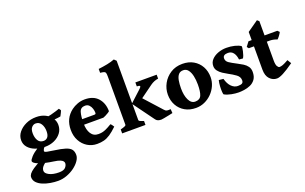

<svg xmlns="http://www.w3.org/2000/svg" viewBox="-100 -1162 2937 1848"><g transform="rotate(-20 1369.0 -238.5)"><path d="M484.4 43Q484.4 71.8 463.1 102.5Q441.9 133.3 406.2 159.7Q370.6 186 326.4 202.4Q282.2 218.8 236.3 218.8Q199.2 218.8 158.2 211.9Q117.2 205.1 82 190.4Q46.9 175.8 24.7 152.8Q2.4 129.9 2.4 97.2Q2.4 80.6 14.9 63.5Q27.3 46.4 59.3 24.4Q91.3 2.4 149.9 -27.3Q149.9 -27.3 165 -26.4Q180.2 -25.4 195.8 -22.5Q211.4 -19.5 212.4 -13.2Q174.8 11.7 158.4 28.6Q142.1 45.4 138.2 57.4Q134.3 69.3 134.3 79.6Q134.3 105.5 172.6 125.2Q210.9 145 272 145Q320.3 145 338.9 124.3Q357.4 103.5 357.4 81.1Q357.4 72.3 351.1 62.5Q344.7 52.7 324 43.5Q303.2 34.2 259.3 28.3Q170.9 16.1 115.5 -4.9Q60.1 -25.9 60.1 -46.9Q60.1 -59.6 85.2 -87.6Q110.4 -115.7 162.6 -149.4L252.9 -157.2Q216.8 -130.4 210.4 -116.5Q204.1 -102.5 204.1 -98.6Q204.1 -94.2 207.8 -90.1Q211.4 -85.9 231 -81.5Q250.5 -77.1 296.9 -70.8Q370.6 -61 411.4 -47.9Q452.1 -34.7 468.3 -13.2Q484.4 8.3 484.4 43ZM492.7 -412.1Q491.2 -403.8 482.4 -386Q473.6 -368.2 467.3 -356.9Q443.4 -352.1 415.5 -349.9Q387.7 -347.7 349.6 -349.6L334 -394.5Q359.9 -397 387.9 -403.8Q416 -410.6 440.4 -418.5Q464.8 -426.3 478.5 -431.2ZM421.4 -287.6Q421.4 -241.7 395.5 -206.8Q369.6 -171.9 326.4 -152.1Q283.2 -132.3 230 -132.3Q174.8 -132.3 130.4 -149.4Q85.9 -166.5 59.8 -197.5Q33.7 -228.5 33.7 -270Q33.7 -314.5 62.7 -350.8Q91.8 -387.2 139.6 -409.2Q187.5 -431.2 244.6 -431.2Q296.9 -431.2 336.7 -411.4Q376.5 -391.6 398.9 -359.1Q421.4 -326.7 421.4 -287.6ZM293.9 -269.5Q293.9 -313 274.7 -344Q255.4 -375 218.8 -375Q196.8 -375 179 -355.7Q161.1 -336.4 161.1 -295.9Q161.1 -252 179.2 -221.2Q197.3 -190.4 236.3 -190.4Q262.2 -190.4 278.1 -209.5Q293.9 -228.5 293.9 -269.5Z M923.8 -244.6Q918.5 -238.8 905 -230.5Q891.6 -222.2 877 -214.8Q862.3 -207.5 852.5 -204.1H573.2L574.2 -260.3H778.8Q789.1 -260.3 792.5 -263.7Q795.9 -267.1 795.9 -276.4Q795.9 -295.4 788.8 -318.1Q781.7 -340.8 766.1 -356.9Q750.5 -373 725.1 -373Q679.2 -373 666.5 -331.8Q653.8 -290.5 653.8 -217.8Q653.8 -151.4 679.4 -111.6Q705.1 -71.8 754.4 -71.8Q773.4 -71.8 791.5 -75Q809.6 -78.1 833.5 -88.9Q857.4 -99.6 893.6 -121.6Q899.4 -119.1 909.2 -105Q918.9 -90.8 920.9 -87.4Q878.4 -46.4 845.5 -24.7Q812.5 -2.9 781.2 5.1Q750 13.2 711.4 13.2Q657.2 13.2 613 -13.9Q568.8 -41 542.7 -89.1Q516.6 -137.2 516.6 -200.2Q516.6 -317.9 605.5 -384.8Q631.3 -404.3 667 -417.7Q702.6 -431.2 742.7 -431.2Q831.1 -431.2 877.4 -378.7Q923.8 -326.2 923.8 -244.6Z M1475.6 -377Q1433.1 -372.1 1393.6 -343.8L1227.1 -222.7L1154.8 -235.8L1265.6 -337.4Q1294.9 -363.8 1287.8 -370.4Q1280.8 -377 1257.3 -377V-417.5H1475.6ZM970.2 0V-40.5Q1000 -48.3 1013.9 -54.2Q1027.8 -60.1 1027.8 -67.9V-560.5Q1027.8 -587.4 1024.2 -598.9Q1020.5 -610.4 1008.3 -614Q996.1 -617.7 970.2 -620.6V-660.2Q1021.5 -666.5 1062.3 -674.6Q1103 -682.6 1137.7 -696.3L1159.7 -675.3V-67.9Q1159.7 -61.5 1167.7 -56.2Q1175.8 -50.8 1209 -40.5V0ZM1491.7 -18.6Q1474.1 -14.6 1448 -9.3Q1421.9 -3.9 1399.7 0.2Q1377.4 4.4 1371.1 4.4Q1352.1 4.4 1337.9 -0.7Q1323.7 -5.9 1314 -19L1155.8 -235.8L1251 -270L1425.3 -76.7Q1438 -62 1450.2 -59.8Q1462.4 -57.6 1488.8 -59.6Z M1955.6 -217.8Q1955.6 -172.9 1937.3 -131.3Q1918.9 -89.8 1887 -57.4Q1855 -24.9 1813.2 -5.9Q1771.5 13.2 1724.1 13.2Q1659.7 13.2 1611.8 -14.4Q1564 -42 1537.4 -90.1Q1510.7 -138.2 1510.7 -199.2Q1510.7 -258.8 1539.6 -311.8Q1568.4 -364.7 1620.4 -397.9Q1672.4 -431.2 1741.7 -431.2Q1806.6 -431.2 1854.5 -403.3Q1902.3 -375.5 1929 -327.4Q1955.6 -279.3 1955.6 -217.8ZM1815.9 -193.4Q1815.9 -240.7 1807.1 -281Q1798.3 -321.3 1779.3 -345.9Q1760.3 -370.6 1729.5 -370.6Q1697.3 -370.6 1680.2 -349.9Q1663.1 -329.1 1656.7 -293.2Q1650.4 -257.3 1650.4 -212.4Q1650.4 -141.6 1673.1 -94.2Q1695.8 -46.9 1736.8 -46.9Q1784.7 -46.9 1800.3 -83.7Q1815.9 -120.6 1815.9 -193.4Z M2353.5 -127Q2353.5 -79.6 2332.8 -51.3Q2312 -22.9 2280.8 -9.3Q2249.5 4.4 2217 8.8Q2184.6 13.2 2161.1 13.2Q2127.9 13.2 2087.4 5.4Q2046.9 -2.4 2016.6 -19Q2012.7 -21.5 2010.7 -46.4Q2008.8 -71.3 2010.7 -104.5Q2012.7 -137.7 2019.5 -164.6L2065.9 -159.7Q2080.1 -105.5 2109.4 -76.7Q2138.7 -47.9 2173.3 -47.9Q2203.6 -47.9 2217 -55.9Q2230.5 -64 2230.5 -85.9Q2230.5 -121.6 2198 -145.3Q2165.5 -168.9 2124.5 -190.4Q2099.6 -203.6 2074.5 -220.2Q2049.3 -236.8 2032.5 -258.5Q2015.6 -280.3 2015.6 -308.6Q2015.6 -346.2 2041 -373.5Q2066.4 -400.9 2106.9 -416Q2147.5 -431.2 2192.4 -431.2Q2236.8 -431.2 2275.9 -421.6Q2314.9 -412.1 2337.4 -396.5Q2340.3 -394.5 2338.9 -379.9Q2337.4 -365.2 2333 -345.7Q2328.6 -326.2 2322.5 -308.1Q2316.4 -290 2309.1 -280.3L2270.5 -283.7Q2265.6 -328.1 2245.6 -354Q2225.6 -379.9 2190.9 -379.9Q2138.7 -379.9 2138.7 -342.3Q2138.7 -313.5 2164.3 -295.9Q2189.9 -278.3 2243.2 -251Q2269.5 -237.8 2294.9 -221.9Q2320.3 -206.1 2336.9 -183.3Q2353.5 -160.6 2353.5 -127Z M2730 -79.1Q2661.6 -30.3 2619.1 -8.5Q2576.7 13.2 2553.2 13.2Q2510.3 13.2 2479.5 -19.5Q2448.7 -52.2 2448.7 -114.7V-353.5H2396L2381.3 -371.6L2416 -417.5H2448.7V-501L2561.5 -580.1L2580.6 -563.5V-417.5H2711.4L2730 -398.9Q2721.7 -382.3 2707.8 -364Q2693.8 -345.7 2684.6 -337.9Q2673.8 -343.3 2652.6 -348.4Q2631.3 -353.5 2614.7 -353.5H2580.6V-159.2Q2580.6 -117.7 2591.3 -100.1Q2602.1 -82.5 2612.8 -82.5Q2628.4 -82.5 2647.7 -89.6Q2667 -96.7 2706.1 -118.7Z"/></g></svg>

Font: Dai Banna SIL
Style: Bold
Weight: 700
Designer: Victor Gaultney
Foundry: SIL International
Version: Version 4.000